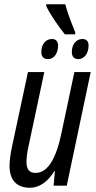

<svg xmlns="http://www.w3.org/2000/svg" viewBox="-20 -876 453 906"><path d="M286 -714H335V-724C314 -775 298 -817 288 -856H198V-848C213 -813 259 -747 286 -714ZM207 -597C235 -597 254 -625 254 -661C254 -681 243 -692 225 -692C195 -692 175 -666 175 -631C175 -608 186 -597 207 -597ZM350 -597C378 -597 398 -625 398 -661C398 -682 387 -692 369 -692C339 -692 319 -666 319 -631C319 -608 330 -597 350 -597ZM121 10C165 10 206 -18 236 -68H239L233 0H295L408 -536H331L270 -248C245 -128 206 -60 147 -60C118 -60 105 -79 105 -110C105 -135 109 -163 116 -192L189 -536H112L36 -181C30 -153 25 -118 25 -94C25 -27 58 10 121 10Z"/></svg>

Font: Noto Sans ExtraCondensed
Style: Italic
Weight: 400
Width: 2
Italic angle: -12°
Designer: Monotype Design Team
Foundry: Monotype Imaging Inc.
Version: Version 2.013